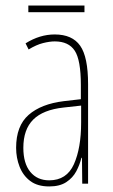

<svg xmlns="http://www.w3.org/2000/svg" viewBox="-20 -661 406 691"><path d="M177 -537Q240 -537 268.5 -496.5Q297 -456 297 -358V0H276L275 -93H273Q267 -68 254.5 -44.5Q242 -21 218.5 -5.5Q195 10 157 10Q115 10 89 -9.5Q63 -29 50.5 -61Q38 -93 38 -129Q38 -208 83 -247.5Q128 -287 210 -297L271 -304V-355Q271 -445 249 -478.5Q227 -512 177 -512Q159 -512 135 -506Q111 -500 83 -483L72 -505Q123 -537 177 -537ZM209 -274Q135 -266 99.5 -230.5Q64 -195 64 -129Q64 -73 89 -42.5Q114 -12 157 -12Q220 -12 246 -70Q272 -128 272 -220V-281ZM284 -641V-617H82V-641Z"/></svg>

Font: Noto Sans Thai ExtCond Thin
Style: Regular
Weight: 100
Width: 2
Designer: Monotype Design Team
Foundry: Monotype Imaging Inc.
Version: Version 2.002; ttfautohint (v1.8.4.7-5d5b)